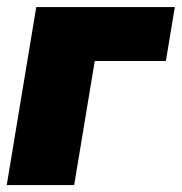

<svg xmlns="http://www.w3.org/2000/svg" viewBox="-20 -536 527 556"><path d="M486.3 -515.6 460.4 -359.4H254.4L194.8 0H-0.5L85 -515.6Z"/></svg>

Font: Inter Display Black
Style: Italic
Weight: 900
Italic angle: -9.39999°
Designer: Rasmus Andersson
Foundry: rsms
Version: Version 4.000;git-a52131595